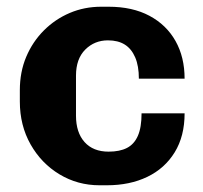

<svg xmlns="http://www.w3.org/2000/svg" viewBox="-20 -541 603 571"><path d="M276 10Q211 10 157 -22.5Q103 -55 71 -111.5Q39 -168 39 -239V-273Q39 -327 58 -372Q77 -417 110.5 -450.5Q144 -484 187.5 -502.5Q231 -521 281 -521H303Q374 -521 424.5 -494Q475 -467 502 -419Q529 -371 529 -307H393Q393 -345 382 -370.5Q371 -396 351 -408.5Q331 -421 301 -421Q261 -421 233.5 -393.5Q206 -366 206 -316V-197Q206 -147 231.5 -118.5Q257 -90 303 -90Q336 -90 357.5 -101Q379 -112 390 -137Q401 -162 401 -204H529Q529 -136 499.5 -88Q470 -40 418 -15Q366 10 298 10Z"/></svg>

Font: Chivo Medium
Style: Bold
Weight: 700
Version: Version 2.002